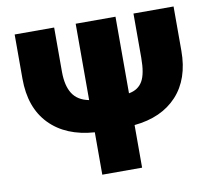

<svg xmlns="http://www.w3.org/2000/svg" viewBox="-80 -819 1019 911"><g transform="rotate(-10 429.5 -363.5)"><path d="M619.3 -727.3H812.5V-514.2Q812.5 -377.8 738.5 -297.9Q664.4 -218 532.7 -205.3V0H340.9V-204.2Q202.8 -213.8 124.8 -294.2Q46.9 -374.6 46.9 -514.2V-727.3H237.2V-514.2Q237.2 -447.1 261.7 -408.6Q286.2 -370 340.9 -359.4V-727.3H532.7V-358.3Q577.8 -366.1 598.5 -401.5Q619.3 -436.8 619.3 -514.2Z"/></g></svg>

Font: Karasuma Gothic
Style: Black
Weight: 900
Designer: Rasmus Andersson / Ryoko Nishizuka
Foundry: Genbu
Version: Version 1.00